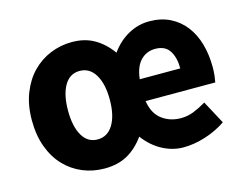

<svg xmlns="http://www.w3.org/2000/svg" viewBox="-78 -630 978 764"><g transform="rotate(-15 411.0 -248.0)"><path d="M267 12Q219 12 177 -5.5Q135 -23 103.5 -56Q72 -89 54 -137.5Q36 -186 36 -248Q36 -310 55 -358.5Q74 -407 106 -440Q138 -473 180.5 -490.5Q223 -508 270 -508Q323 -508 362.5 -485Q402 -462 431 -421Q461 -463 502 -485.5Q543 -508 588 -508Q637 -508 674 -489.5Q711 -471 736 -438.5Q761 -406 773.5 -362Q786 -318 786 -267Q786 -247 784 -230.5Q782 -214 780 -205H493Q501 -153 534 -128Q567 -103 612 -103Q640 -103 665 -113Q690 -123 717 -139L768 -44Q730 -18 683 -3Q636 12 592 12Q547 12 505 -10.5Q463 -33 432 -75Q401 -32 361.5 -10Q322 12 267 12ZM270 -107Q311 -107 334 -145Q357 -183 357 -248Q357 -313 334 -351Q311 -389 270 -389Q229 -389 207 -351Q185 -313 185 -248Q185 -183 207 -145Q229 -107 270 -107ZM493 -295H660Q660 -340 642 -368Q624 -396 583 -396Q548 -396 523.5 -371.5Q499 -347 493 -295Z"/></g></svg>

Font: Giro Regular
Style: Bold
Weight: 700
Designer: Paul D. Hunt
Foundry: Adobe Systems Incorporated
Version: Version 1.000;PS 1.0;hotconv 1.0.88;makeotf.lib2.5.647800